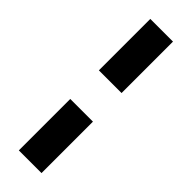

<svg xmlns="http://www.w3.org/2000/svg" viewBox="-338 -824 1077 1077"><g transform="rotate(45 200.0 -285.5)"><path d="M110 -807H290V-399H110ZM110 -172H290V236H110Z"/></g></svg>

Font: Martel Sans Black
Style: Regular
Weight: 900
Designer: Dan Reynolds and Mathieu Réguer
Foundry: Dan Reynolds and Mathieu Réguer
Version: Version 1.002; ttfautohint (v1.1) -l 5 -r 5 -G 72 -x 0 -D la